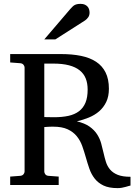

<svg xmlns="http://www.w3.org/2000/svg" viewBox="-20 -948 689 984"><path d="M429.2 -488.8Q429.2 -521 419.4 -545.7Q409.7 -570.3 388.4 -587.4Q367.2 -604.5 333.7 -613.3Q300.3 -622.1 252.9 -622.1H207V-348.1Q208 -348.1 213.9 -347.9Q219.7 -347.7 227.3 -347.7Q234.9 -347.7 242.9 -347.4Q251 -347.2 256.8 -347.2Q298.3 -347.2 330.6 -354.2Q362.8 -361.3 384.8 -377.9Q406.7 -394.5 418 -421.6Q429.2 -448.7 429.2 -488.8ZM648.9 2.9Q645.5 3.4 639.2 5.4Q632.8 7.3 624 9.8Q615.2 12.2 604.7 14.2Q594.2 16.1 583 16.1Q538.1 16.1 510.3 2.7Q482.4 -10.7 465.1 -33Q447.8 -55.2 438 -83.5Q428.2 -111.8 419.9 -141.4Q411.6 -170.9 401.6 -199.2Q391.6 -227.5 373.5 -249.8Q355.5 -272 326.7 -285.4Q297.9 -298.8 252 -298.8Q244.1 -298.8 236.3 -298.6Q228.5 -298.3 222.4 -297.9Q216.3 -297.4 211.9 -297.1Q207.5 -296.9 207 -296.9V-68.8Q207 -61.5 212.2 -54.7Q217.3 -47.9 228 -46.9L280.8 -43V0H32.2V-43L84 -46.9Q94.7 -47.9 100.3 -54.7Q106 -61.5 106 -68.8V-602.1Q106 -609.4 100.3 -616.2Q94.7 -623 84 -624L32.2 -627.9V-670.9H293Q350.1 -670.9 395.5 -661.6Q440.9 -652.3 472.7 -631.3Q504.4 -610.4 521.2 -576.4Q538.1 -542.5 538.1 -493.2Q538.1 -453.6 524.4 -425.3Q510.7 -397 488 -377.4Q465.3 -357.9 435.5 -345.7Q405.8 -333.5 374 -326.2Q414.6 -316.4 439 -299.1Q463.4 -281.7 477.5 -259.8Q491.7 -237.8 498.5 -213.1Q505.4 -188.5 510.7 -164.3Q516.1 -140.1 522.9 -118.2Q529.8 -96.2 544.2 -79.1Q558.6 -62 583.3 -52Q607.9 -42 648.9 -42ZM439 -883.3Q439 -869.6 432.4 -859.9Q425.8 -850.1 416 -843.3L263.7 -746.1H207L339.8 -901.4Q345.7 -907.7 350.6 -912.8Q355.5 -918 361.3 -921.4Q367.2 -924.8 374.8 -926.5Q382.3 -928.2 393.1 -928.2Q406.2 -928.2 415 -924.1Q423.8 -919.9 429.2 -913.6Q434.6 -907.2 436.8 -899.2Q439 -891.1 439 -883.3Z"/></svg>

Font: Charis SIL Afr
Style: Regular
Weight: 400
Foundry: SIL International
Version: Version 5.000